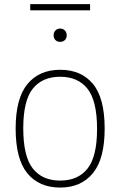

<svg xmlns="http://www.w3.org/2000/svg" viewBox="-20 -878 569 908"><path d="M54 -270Q54 -413 109.8 -480.5Q165.5 -548 264.5 -548Q364 -548 419.5 -481.2Q475 -414.5 475 -270Q475 -126.5 419.2 -58.8Q363.5 9 264.5 9Q165 9 109.5 -58.2Q54 -125.5 54 -270ZM439 -268.5Q439 -401 394 -458Q349 -515 264.5 -515Q180 -515 135 -458.5Q90 -402 90 -271.5Q90 -138.5 135 -81.2Q180 -24 264.5 -24Q349 -24 394 -80.8Q439 -137.5 439 -268.5ZM233.5 -711Q233.5 -725 242.2 -734Q251 -743 264.5 -743Q278 -743 286.8 -734Q295.5 -725 295.5 -711Q295.5 -697 286.8 -688.5Q278 -680 264.5 -680Q251 -680 242.2 -688.5Q233.5 -697 233.5 -711ZM123 -829V-858.5H406V-829Z"/></svg>

Font: Encode Sans Thin
Style: Regular
Weight: 250
Designer: Multiple Designers
Foundry: Impallari Type
Version: Version 2.000